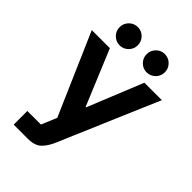

<svg xmlns="http://www.w3.org/2000/svg" viewBox="-261 -800 1101 1101"><g transform="rotate(45 289.0 -249.5)"><path d="M71.7 200V89.2H181.7L220.8 -4.2L5 -500H151.7L291.7 -163.3H295L431.7 -500H573.3L359.2 0L318.3 96.7Q297.5 145.8 270 172.9Q242.5 200 185.8 200ZM398.3 -550.8Q368.3 -550.8 346.7 -572.5Q325 -594.2 325 -625Q325 -655.8 346.7 -677.5Q368.3 -699.2 398.3 -699.2Q429.2 -699.2 450.8 -677.5Q472.5 -655.8 472.5 -625Q472.5 -594.2 450.8 -572.5Q429.2 -550.8 398.3 -550.8ZM180 -550.8Q149.2 -550.8 127.5 -572.5Q105.8 -594.2 105.8 -625Q105.8 -655.8 127.5 -677.5Q149.2 -699.2 180 -699.2Q210 -699.2 231.7 -677.5Q253.3 -655.8 253.3 -625Q253.3 -594.2 231.7 -572.5Q210 -550.8 180 -550.8Z"/></g></svg>

Font: Funnel Display
Style: Bold
Weight: 700
Designer: NORD ID, Kristian Moeller
Foundry: Dicotype
Version: Version 1.000